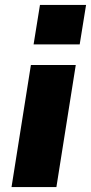

<svg xmlns="http://www.w3.org/2000/svg" viewBox="-20 -763 371 783"><path d="M117 -582 143 -743H331L305 -582ZM27 0 106 -498H289L210 0Z"/></svg>

Font: Nunito Sans 10pt Black
Style: Italic
Weight: 900
Italic angle: -9°
Designer: Vernon Adams
Foundry: Vernon Adams
Version: Version 3.101;gftools[0.9.27]